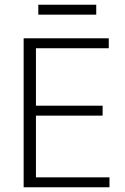

<svg xmlns="http://www.w3.org/2000/svg" viewBox="-20 -792 527 812"><path d="M80 -630H440V-588H132V-345H414V-303H132V-42H443V0H80ZM387 -772V-730H142V-772Z"/></svg>

Font: Ek Mukta ExtraLight
Style: Regular
Weight: 275
Designer: Girish Dalvi and Yashodeep Gholap
Foundry: Ek Type
Version: Version 2.538;PS 1.002;hotconv 16.6.51;makeotf.lib2.5.65220;